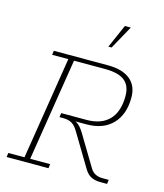

<svg xmlns="http://www.w3.org/2000/svg" viewBox="-118 -886 834 975"><g transform="rotate(15 299.5 -399.0)"><path d="M9 0 12 -22H97L183 -561H98L101 -583H385Q462 -583 502.5 -550Q543 -517 543 -455Q543 -367 494.5 -316Q446 -265 357 -265H299Q301 -264 304 -263Q325 -252 346 -217L444 -54Q454 -38 470 -30Q486 -22 507 -22H540L537 0H502Q474 0 453.5 -10Q433 -20 418 -45L316 -215Q300 -243 282 -254Q264 -265 235 -265H216L219 -287H352Q430 -287 471 -330Q512 -373 512 -455Q512 -509 479.5 -535Q447 -561 376 -561H213L127 -22H232L229 0ZM363 -675 417 -798H448L380 -675Z"/></g></svg>

Font: Rokkitt SemiBold Thin
Style: Italic
Weight: 250
Italic angle: -9°
Version: Version 3.103